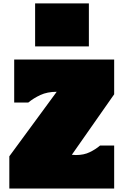

<svg xmlns="http://www.w3.org/2000/svg" viewBox="-20 -1096 720 1116"><path d="M34.2 0V-187.5L309.6 -562.5Q254.9 -562.5 214.6 -543.7Q174.3 -524.9 144.5 -500H62.5V-750H643.6V-547.9L397.5 -196.3Q410.2 -194.8 421.4 -194.8Q467.8 -194.8 502.2 -211.7Q536.6 -228.5 561.5 -250H643.6V0ZM184.1 -826.2V-1076.2H496.6V-826.2Z"/></svg>

Font: Holtwood One SC
Style: Regular
Weight: 400
Designer: Vernon Adams
Foundry: Vernon Adams
Version: Version 1.100; ttfautohint (v1.8.4.7-5d5b)